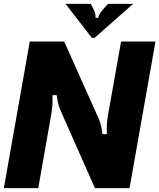

<svg xmlns="http://www.w3.org/2000/svg" viewBox="-21 -979 829 999"><path d="M-1 0 134 -763H313L486 -376Q496 -355 502 -335.5Q508 -316 512 -281H535Q534 -317 535.5 -337Q537 -357 542 -386L609 -763H788L653 0H473L299 -393Q298 -396 292 -409.5Q286 -423 281.5 -442Q277 -461 274 -484H252Q253 -448 251.5 -428.5Q250 -409 245 -380L178 0ZM457 -782 320 -959H451L462 -938Q479 -907 476 -886H490Q493 -907 522 -938L541 -959H672L471 -782Z"/></svg>

Font: Open Sauce Sans Black Italic
Style: Regular
Weight: 900
Italic angle: -10°
Designer: Alfredo Marco Pradil
Foundry: Creative Sauce Fz LLC
Version: Version 1.477